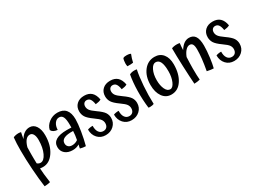

<svg xmlns="http://www.w3.org/2000/svg" viewBox="-45 -1541 3429 2561"><g transform="rotate(-30 1669.0 -260.5)"><path d="M159 -95Q171 -85 183.5 -80Q196 -75 210 -75Q262 -75 300 -155Q338 -235 338 -354Q338 -410 320 -441.5Q302 -473 270 -473Q233 -473 205 -440Q177 -407 159 -342Q158 -297 157.5 -271.5Q157 -246 157 -223Q157 -197 157.5 -168Q158 -139 159 -95ZM164 -14Q167 32 171.5 79.5Q176 127 188 211Q171 216 145.5 219.5Q120 223 98 223Q81 103 70 -56.5Q59 -216 59 -349Q59 -408 61 -455Q63 -502 68 -548Q83 -556 104.5 -560.5Q126 -565 149 -565Q157 -565 164 -564Q171 -563 187 -560Q182 -538 177.5 -513.5Q173 -489 169 -463Q197 -511 234 -535.5Q271 -560 314 -560Q375 -560 410.5 -506.5Q446 -453 446 -363Q446 -211 378 -110.5Q310 -10 210 -10Q200 -10 189 -11Q178 -12 164 -14Z M903 -345Q903 -278 885 -167.5Q867 -57 842 35Q822 35 800 31.5Q778 28 757 22Q760 5 763 -9Q766 -23 769 -34Q747 -20 721 -13Q695 -6 666 -6Q594 -6 550 -43.5Q506 -81 506 -144Q506 -211 562 -245Q618 -279 727 -279Q745 -279 760.5 -278.5Q776 -278 799 -277Q799 -288 799 -298.5Q799 -309 799 -319Q799 -403 781 -440Q763 -477 723 -477Q682 -477 654.5 -439Q627 -401 625 -341Q589 -344 566 -357Q543 -370 532 -392Q545 -455 602.5 -499Q660 -543 734 -543Q818 -543 860.5 -493Q903 -443 903 -345ZM613 -139Q613 -106 634 -86Q655 -66 691 -66Q716 -66 738.5 -73.5Q761 -81 780 -95Q787 -132 791 -163Q795 -194 796 -226Q704 -229 658.5 -207.5Q613 -186 613 -139Z M1199 -298Q1275 -245 1299 -207.5Q1323 -170 1323 -124Q1323 -53 1273 -6Q1223 41 1147 41Q1072 41 1024.5 -10.5Q977 -62 977 -142Q993 -149 1015 -152.5Q1037 -156 1056 -155Q1054 -93 1078.5 -57.5Q1103 -22 1147 -22Q1181 -22 1200.5 -43.5Q1220 -65 1220 -102Q1220 -133 1201.5 -160Q1183 -187 1120 -231Q1044 -285 1020 -324Q996 -363 996 -411Q996 -478 1039.5 -519Q1083 -560 1156 -560Q1226 -560 1267 -522.5Q1308 -485 1322 -407Q1305 -397 1284.5 -392Q1264 -387 1236 -384Q1227 -441 1208 -466.5Q1189 -492 1156 -492Q1130 -492 1114 -474.5Q1098 -457 1098 -427Q1098 -396 1117 -369Q1136 -342 1199 -298Z M1599 -298Q1675 -245 1699 -207.5Q1723 -170 1723 -124Q1723 -53 1673 -6Q1623 41 1547 41Q1472 41 1424.5 -10.5Q1377 -62 1377 -142Q1393 -149 1415 -152.5Q1437 -156 1456 -155Q1454 -93 1478.5 -57.5Q1503 -22 1547 -22Q1581 -22 1600.5 -43.5Q1620 -65 1620 -102Q1620 -133 1601.5 -160Q1583 -187 1520 -231Q1444 -285 1420 -324Q1396 -363 1396 -411Q1396 -478 1439.5 -519Q1483 -560 1556 -560Q1626 -560 1667 -522.5Q1708 -485 1722 -407Q1705 -397 1684.5 -392Q1664 -387 1636 -384Q1627 -441 1608 -466.5Q1589 -492 1556 -492Q1530 -492 1514 -474.5Q1498 -457 1498 -427Q1498 -396 1517 -369Q1536 -342 1599 -298Z M1923 -744Q1940 -744 1954 -741Q1968 -738 1980 -731Q1970 -707 1959.5 -674.5Q1949 -642 1944 -615Q1929 -612 1907 -611Q1885 -610 1855 -611Q1852 -623 1851 -634Q1850 -645 1850 -656Q1850 -676 1853.5 -697.5Q1857 -719 1863 -733Q1876 -740 1890 -742.5Q1904 -745 1923 -744ZM1831 -500Q1846 -508 1865 -512.5Q1884 -517 1904 -517Q1914 -517 1924 -516Q1934 -515 1943 -513Q1922 -417 1912 -275.5Q1902 -134 1907 -1Q1896 4 1880 7Q1864 10 1848 10Q1840 10 1833.5 9.5Q1827 9 1822 7Q1806 -121 1808.5 -256Q1811 -391 1831 -500Z M1996 -240Q1996 -372 2061 -456Q2126 -540 2228 -540Q2310 -540 2357 -482.5Q2404 -425 2404 -325Q2404 -179 2342.5 -84.5Q2281 10 2178 10Q2094 10 2045 -59Q1996 -128 1996 -240ZM2296 -280Q2296 -377 2273.5 -423.5Q2251 -470 2205 -470Q2162 -470 2131 -407.5Q2100 -345 2100 -254Q2100 -172 2126.5 -115.5Q2153 -59 2198 -59Q2238 -59 2267 -124.5Q2296 -190 2296 -280Z M2595 -151Q2595 -98 2596.5 -49.5Q2598 -1 2601 25Q2584 30 2559 33.5Q2534 37 2512 37Q2504 -72 2497 -239.5Q2490 -407 2490 -521Q2503 -527 2524 -531Q2545 -535 2566 -535Q2579 -535 2591 -534Q2603 -533 2614 -530Q2611 -506 2609 -479.5Q2607 -453 2606 -426Q2638 -478 2674.5 -504Q2711 -530 2753 -530Q2817 -530 2847.5 -483.5Q2878 -437 2878 -339Q2878 -259 2865 -160.5Q2852 -62 2838 -11Q2819 -11 2794 -14.5Q2769 -18 2738 -25Q2756 -124 2764.5 -200.5Q2773 -277 2773 -340Q2773 -395 2759 -419.5Q2745 -444 2714 -444Q2683 -444 2652.5 -412Q2622 -380 2600 -323Q2598 -273 2596.5 -229.5Q2595 -186 2595 -151Z M3178 -298Q3254 -245 3278 -207.5Q3302 -170 3302 -124Q3302 -53 3252 -6Q3202 41 3126 41Q3051 41 3003.5 -10.5Q2956 -62 2956 -142Q2972 -149 2994 -152.5Q3016 -156 3035 -155Q3033 -93 3057.5 -57.5Q3082 -22 3126 -22Q3160 -22 3179.5 -43.5Q3199 -65 3199 -102Q3199 -133 3180.5 -160Q3162 -187 3099 -231Q3023 -285 2999 -324Q2975 -363 2975 -411Q2975 -478 3018.5 -519Q3062 -560 3135 -560Q3205 -560 3246 -522.5Q3287 -485 3301 -407Q3284 -397 3263.5 -392Q3243 -387 3215 -384Q3206 -441 3187 -466.5Q3168 -492 3135 -492Q3109 -492 3093 -474.5Q3077 -457 3077 -427Q3077 -396 3096 -369Q3115 -342 3178 -298Z"/></g></svg>

Font: Atma Medium
Style: Regular
Weight: 500
Designer: Gregori Vincens, Jeremie Hornus, Riccardo Olocco, Yoann Minet.
Foundry: black foundry
Version: Version 1.101;PS 1.100;hotconv 1.0.86;makeotf.lib2.5.63406